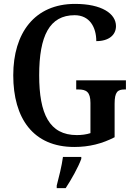

<svg xmlns="http://www.w3.org/2000/svg" viewBox="-20 -744 693 985"><path d="M361 10C438 10 504 -7 568 -40V-212C568 -273 584 -285 619 -285H626V-332H371V-285H382C422 -285 444 -273 444 -216V-61C423 -54 398 -51 374 -51C233 -51 181 -160 181 -358C181 -560 234 -666 363 -666C440 -666 474 -604 474 -533C539 -533 575 -565 575 -610C575 -674 502 -724 365 -724C157 -724 48 -574 48 -358C48 -137 150 10 361 10ZM271 208V221H317C345 179 382 113 397 71V61H303C297 107 282 166 271 208Z"/></svg>

Font: Noto Serif Myanmar Condensed SemiBold
Style: Regular
Weight: 600
Width: 3
Designer: Ben Mitchell and the Monotype Design Team
Foundry: Monotype Imaging Inc.
Version: Version 2.106